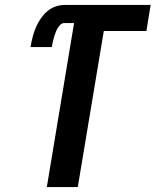

<svg xmlns="http://www.w3.org/2000/svg" viewBox="-20 -755 628 775"><path d="M169 0H294L399 -630H571L588 -735H240Q217 -735 195 -725Q173 -715 156.5 -695.5Q140 -676 129.5 -654.5Q119 -633 113 -610.5Q107 -588 103 -565H189Q191 -576 193.5 -587.5Q196 -599 199.5 -610Q203 -621 207.5 -631.5Q212 -642 220.5 -652Q229 -662 240 -662H279Z"/></svg>

Font: Iosevka Sparkle
Style: Bold Italic
Weight: 700
Italic angle: -9°
Designer: Belleve Invis
Foundry: Belleve Invis
Version: Version 4.5.0; ttfautohint (v1.8.3)